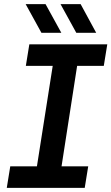

<svg xmlns="http://www.w3.org/2000/svg" viewBox="-20 -916 543 936"><path d="M13 0 30 -105H160L237 -595H106L123 -700H503L486 -595H356L280 -105H410L393 0ZM352 -756 275 -896H373L449 -756ZM182 -756 105 -896H202L279 -756Z"/></svg>

Font: MuseoModerno Thin Medium
Style: Italic
Weight: 500
Italic angle: -9°
Version: Version 1.003